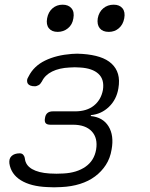

<svg xmlns="http://www.w3.org/2000/svg" viewBox="-20 -789 640 819"><path d="M102 -463Q124 -507 172 -530.5Q220 -554 286 -559Q297 -560 309 -560Q321 -560 332 -559Q374 -556 405 -546Q436 -536 456 -517.5Q476 -499 483.5 -473Q491 -447 485 -412Q477 -364 444.5 -333Q412 -302 368 -298L367 -294Q419 -289 443 -250Q467 -211 456 -151Q450 -114 431.5 -85.5Q413 -57 385.5 -36.5Q358 -16 321.5 -4.5Q285 7 241 9Q226 10 210.5 10Q195 10 181 9Q111 6 69 -20Q27 -46 20 -92Q19 -102 21 -109.5Q23 -117 29 -123Q35 -129 44 -132Q53 -135 64 -135Q69 -135 72.5 -133.5Q76 -132 78.5 -129.5Q81 -127 83 -123Q85 -119 86 -113Q89 -84 116.5 -68Q144 -52 191 -49Q206 -48 221 -48Q236 -48 251 -49Q308 -52 345 -78Q382 -104 390 -151Q398 -200 371.5 -228.5Q345 -257 291 -257H195Q180 -257 174.5 -264Q169 -271 172 -286Q174 -300 182.5 -307Q191 -314 205 -314H300Q350 -314 380.5 -338.5Q411 -363 419 -405Q426 -450 400 -474Q374 -498 322 -501Q311 -502 299 -502Q287 -502 276 -501Q233 -499 202.5 -484Q172 -469 159 -442Q156 -437 152.5 -432.5Q149 -428 145 -426Q141 -424 137 -422.5Q133 -421 129 -421Q117 -421 109.5 -424Q102 -427 98.5 -432.5Q95 -438 95.5 -446Q96 -454 102 -463ZM444 -653Q418 -653 405.5 -668.5Q393 -684 397 -711Q402 -738 420.5 -753.5Q439 -769 465 -769Q490 -769 502.5 -753.5Q515 -738 510 -711Q505 -684 487 -668.5Q469 -653 444 -653ZM226 -653Q201 -653 188.5 -668.5Q176 -684 181 -711Q186 -738 204 -753.5Q222 -769 247 -769Q272 -769 285 -753.5Q298 -738 293 -711Q289 -684 270 -668.5Q251 -653 226 -653Z"/></svg>

Font: Maple Mono ExtraLight
Style: Italic
Weight: 275
Italic angle: -10°
Monospace: yes
Designer: subframe7536
Version: Version 7.000